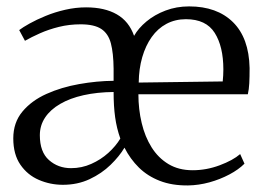

<svg xmlns="http://www.w3.org/2000/svg" viewBox="-20 -568 826 600"><path d="M176.5 9.5Q137 9.5 101.5 -5.8Q66 -21 43.8 -53.2Q21.5 -85.5 21.5 -135.5Q21.5 -185 50 -219.2Q78.5 -253.5 125.2 -274.5Q172 -295.5 227.2 -305.2Q282.5 -315 335 -315.5V-353.5Q334.5 -402 326.5 -432.5Q318.5 -463 296.5 -477.5Q274.5 -492 232 -492Q196.5 -492 164.2 -484Q132 -476 105 -464Q78 -452 58 -440.5L40 -474Q51 -482.5 72.5 -494.5Q94 -506.5 122.5 -518.2Q151 -530 183.8 -537.5Q216.5 -545 249 -545Q307 -545 345 -523.2Q383 -501.5 399 -456Q412.5 -480 437.8 -501Q463 -522 497.2 -535Q531.5 -548 571 -548Q658 -548 708 -498.8Q758 -449.5 760 -355.5Q760 -327 759 -307.8Q758 -288.5 754.5 -273.5H412.5Q412.5 -226.5 422.8 -183.5Q433 -140.5 453.8 -107.5Q474.5 -74.5 506.5 -55.2Q538.5 -36 582 -36Q625 -36 666.5 -51.5Q708 -67 730.5 -86.5L744 -56.5Q725.5 -38 696.8 -22.8Q668 -7.5 634.5 1.8Q601 11 567.5 11.5Q517.5 12 479.5 -2.8Q441.5 -17.5 414.2 -44.2Q387 -71 369 -106.5Q353 -79.5 325.5 -52.8Q298 -26 260.2 -8.2Q222.5 9.5 176.5 9.5ZM413.5 -310 676 -313.5Q677 -323.5 677.5 -332.8Q678 -342 678 -351Q678 -422.5 651 -465.2Q624 -508 561 -508Q527.5 -508 500.2 -493.5Q473 -479 454 -452.2Q435 -425.5 424.5 -389.2Q414 -353 413.5 -310ZM202 -42.5Q235.5 -42.5 265.2 -55.8Q295 -69 318.5 -90.2Q342 -111.5 356 -135Q344.5 -167.5 339.8 -201.8Q335 -236 335 -280.5Q283.5 -280 241 -270.5Q198.5 -261 168 -243.2Q137.5 -225.5 121 -200.8Q104.5 -176 104.5 -145.5Q104.5 -93 133 -67.8Q161.5 -42.5 202 -42.5Z"/></svg>

Font: Merriweather 72pt Light
Style: Regular
Weight: 300
Version: Version 2.100